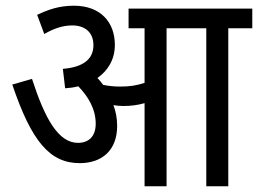

<svg xmlns="http://www.w3.org/2000/svg" viewBox="-20 -652 903 672"><path d="M390 -211C390 -239 385 -263 377 -284C389 -282 401 -281 411 -281C438 -281 462 -284 486 -291V0H563V-553H702V0H779V-553H863V-622H430V-553H486V-362C459 -353 435 -349 401 -349C379 -349 360 -351 341 -355C335 -363 328 -372 321 -379C358 -405 382 -444 382 -495C382 -575 331 -632 239 -632C186 -632 148 -618 110 -600L135 -533C168 -552 199 -563 233 -563C277 -563 307 -539 307 -494C307 -446 273 -417 200 -411L208 -343C224 -344 239 -346 254 -350C288 -315 315 -271 315 -219C315 -174 290 -152 253 -152C184 -152 137 -237 92 -376L23 -356C90 -158 154 -81 259 -81C337 -81 390 -126 390 -211Z"/></svg>

Font: Noto Sans Condensed
Style: Regular
Weight: 400
Width: 3
Designer: Monotype Design Team
Foundry: Monotype Imaging Inc.
Version: Version 2.013